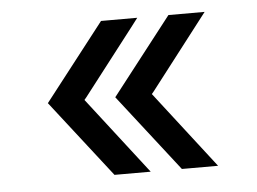

<svg xmlns="http://www.w3.org/2000/svg" viewBox="-36 -506 601 449"><g transform="rotate(-5 264.0 -281.5)"><path d="M161.1 -281.2 300.8 -100.6H215.8L75.2 -281.2L215.8 -461.9H300.8Q293 -452.1 285.2 -441.4L166 -287.1ZM319.3 -281.2 459 -100.6H374L233.4 -281.2L374 -461.9H459L324.2 -287.1Z"/></g></svg>

Font: BF_TEXT
Style: Regular
Weight: 400
Foundry: EA DICE
Version: Version 1.404